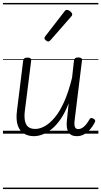

<svg xmlns="http://www.w3.org/2000/svg" viewBox="-20 -905 686 1300"><path d="M210 17Q172 17 143 0Q114 -17 100.5 -55.5Q87 -94 95 -156L137 -495Q139 -506 145.5 -510.5Q152 -515 165 -515Q180 -515 186.5 -510Q193 -505 191 -494L149 -160Q143 -118 148.5 -89Q154 -60 171 -46Q188 -32 219 -32Q250 -32 284 -51Q318 -70 352 -111Q386 -152 415.5 -218.5Q445 -285 468 -379L481 -496Q483 -507 489.5 -511.5Q496 -516 509 -516Q524 -516 530.5 -511Q537 -506 535 -495L486 -96Q483 -75 484 -60.5Q485 -46 491.5 -38.5Q498 -31 510 -31Q524 -31 537 -39Q550 -47 562.5 -62Q575 -77 586 -97Q590 -105 597 -106Q604 -107 613 -101Q622 -97 624 -90.5Q626 -84 622 -77Q610 -52 591.5 -30.5Q573 -9 550 4Q527 17 501 17Q480 17 465.5 10Q451 3 443 -11Q435 -25 432.5 -44.5Q430 -64 433 -90L445 -206Q421 -143 391.5 -100Q362 -57 330.5 -31.5Q299 -6 268 5.5Q237 17 210 17ZM306 -624Q300 -624 290.5 -631.5Q281 -639 281 -646Q281 -650 282.5 -653Q284 -656 287 -660L416 -827Q420 -833 424 -835.5Q428 -838 434 -838Q440 -838 448.5 -833Q457 -828 463 -821Q469 -814 469 -808Q469 -803 467.5 -800Q466 -797 461 -792L322 -633Q314 -624 306 -624ZM0 365H646V375H0ZM0 -20H646V0H0ZM0 -505H646V-500H0ZM0 -885H646V-875H0Z"/></svg>

Font: Playwrite GB S Guides
Style: Italic
Weight: 400
Italic angle: -7.01216°
Designer: Veronika Burian, José Scaglione
Foundry: TypeTogether
Version: Version 1.002